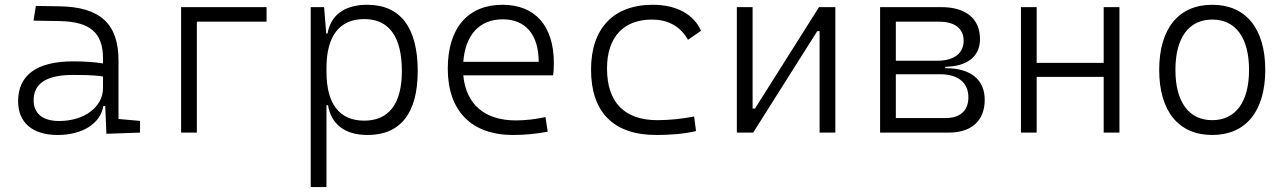

<svg xmlns="http://www.w3.org/2000/svg" viewBox="-20 -547 5313 792"><path d="M418.9 4.9 557.6 0V-48.3L468.8 -56.2V-297.4C468.8 -448.7 393.6 -518.6 224.6 -521L127.9 -522.5L118.2 -461.9L228 -460C350.1 -457.5 404.8 -412.6 404.8 -307.1V-285.2C371.1 -291 328.1 -293.9 281.7 -293.9C132.3 -293.9 54.7 -237.8 54.7 -129.4C54.7 -41 114.3 9.8 218.3 9.8C319.3 9.8 394.5 -37.1 406.2 -109.4H414.1ZM404.8 -231.4V-182.6C404.8 -108.9 331.5 -47.9 223.6 -47.9C156.7 -47.9 118.7 -78.6 118.7 -133.3C118.7 -203.1 172.4 -237.8 279.8 -237.8C320.3 -237.8 366.7 -237.8 404.8 -231.4Z M727.1 0H792V-457.5H1079.6V-517.6H727.1Z M1261.7 224.6H1326.7V-112.8H1333C1346.2 -36.6 1399.9 9.8 1496.6 9.8C1632.3 9.8 1703.1 -80.6 1703.1 -253.9C1703.1 -433.6 1631.8 -527.3 1494.6 -527.3C1402.3 -527.3 1344.7 -485.8 1331.1 -408.7H1325.7L1316.9 -517.6H1261.7ZM1326.7 -251V-266.1C1326.7 -398.9 1380.4 -468.3 1482.9 -468.3C1585 -468.3 1637.7 -395 1637.7 -253.9C1637.7 -119.6 1584.5 -49.3 1482.4 -49.3C1379.9 -49.3 1326.7 -118.7 1326.7 -251Z M2096.2 9.8C2142.6 9.8 2193.8 5.4 2239.3 -3.9L2230 -64C2190.4 -55.2 2146.5 -50.3 2107.9 -50.3C1979 -50.3 1901.9 -117.2 1891.1 -236.3H2261.7C2263.7 -250 2264.6 -268.1 2264.6 -287.1C2264.6 -440.4 2187 -527.3 2053.2 -527.3C1909.7 -527.3 1827.1 -431.2 1827.1 -263.7C1827.1 -89.4 1924.8 9.8 2096.2 9.8ZM1891.1 -292C1899.4 -403.3 1958 -467.3 2054.2 -467.3C2147.9 -467.3 2202.1 -403.8 2202.1 -292Z M2686.5 9.8C2740.2 9.8 2797.9 6.3 2851.1 -6.3L2843.3 -66.4C2794.4 -57.1 2743.2 -51.3 2691.9 -51.3C2556.2 -51.3 2483.9 -124.5 2483.9 -264.6C2483.9 -393.6 2552.2 -466.3 2668.9 -466.3C2730.5 -466.3 2784.7 -442.4 2817.9 -382.8L2871.6 -419.9C2842.3 -488.3 2769.5 -527.3 2672.9 -527.3C2509.3 -527.3 2418 -428.7 2418 -259.8C2418 -83.5 2511.7 9.8 2686.5 9.8Z M3019.5 0H3086.9L3351.1 -418.5H3360.8V0H3425.8V-517.6H3358.4L3094.2 -99.1H3084.5V-517.6H3019.5Z M3610.4 0H3893.6C3987.8 0 4042 -49.3 4042 -135.3C4042 -218.3 3983.9 -265.6 3882.8 -265.6H3878.9V-271.5C3970.2 -272.9 4022.5 -314 4022.5 -385.7C4022.5 -469.7 3964.4 -517.6 3863.3 -517.6H3610.4ZM3675.3 -60.1V-240.7H3858.4C3932.1 -240.7 3974.6 -206.1 3974.6 -145C3974.6 -90.8 3940.4 -60.1 3881.3 -60.1ZM3675.3 -296.4V-457.5H3855C3918.5 -457.5 3955.1 -428.7 3955.1 -379.4C3955.1 -326.7 3915 -296.4 3845.7 -296.4Z M4532.7 0H4597.7V-517.6H4532.7V-287.6H4256.3V-517.6H4191.4V0H4256.3V-230H4532.7Z M4980.5 9.8C5118.7 9.8 5199.2 -87.9 5199.2 -258.8C5199.2 -429.7 5118.7 -527.3 4980.5 -527.3C4842.3 -527.3 4761.7 -429.7 4761.7 -258.8C4761.7 -87.9 4842.3 9.8 4980.5 9.8ZM4980.5 -51.3C4883.8 -51.3 4828.6 -126.5 4828.6 -258.8C4828.6 -391.1 4883.8 -466.3 4980.5 -466.3C5077.1 -466.3 5132.3 -391.1 5132.3 -258.8C5132.3 -126.5 5077.1 -51.3 4980.5 -51.3Z"/></svg>

Font: Cascadia Mono NF Light
Style: Regular
Weight: 300
Monospace: yes
Designer: Aaron Bell
Foundry: Saja Typeworks
Version: Version 2404.023